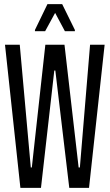

<svg xmlns="http://www.w3.org/2000/svg" viewBox="-20 -903 527 923"><path d="M78 0 4 -688H75L128 -98H133L198 -688H290L358 -98H364L413 -688H483L408 0H313L246 -564H241L177 0ZM148 -753V-759L208 -883H279L340 -759V-753H292L245 -841L197 -753Z"/></svg>

Font: Saira UltraCondensed Medium
Style: Regular
Weight: 500
Width: 1
Designer: Hector Gatti with collaboration of the Omnibus-Type team
Foundry: Omnibus-Type
Version: Version 1.101